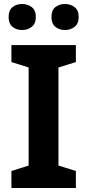

<svg xmlns="http://www.w3.org/2000/svg" viewBox="-20 -939 436 959"><path d="M359 0H37V-85L123 -112V-602L37 -629V-714H359V-629L272 -602V-112L359 -85ZM23 -854Q23 -888 42.5 -903.5Q62 -919 91 -919Q118 -919 138.5 -903.5Q159 -888 159 -854Q159 -821 138.5 -805Q118 -789 91 -789Q62 -789 42.5 -805Q23 -821 23 -854ZM237 -854Q237 -888 256.5 -903.5Q276 -919 305 -919Q332 -919 352.5 -903.5Q373 -888 373 -854Q373 -821 352.5 -805Q332 -789 305 -789Q276 -789 256.5 -805Q237 -821 237 -854Z"/></svg>

Font: Noto Sans Syriac
Style: Bold
Weight: 700
Designer: Patrick Giasson and the Monotype Design Team
Foundry: Monotype Imaging Inc.
Version: Version 3.000; ttfautohint (v1.8.4.7-5d5b)